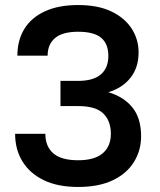

<svg xmlns="http://www.w3.org/2000/svg" viewBox="-20 -731 635 762"><path d="M290 11Q209 11 153.5 -16Q98 -43 69 -90.5Q40 -138 40 -200H160Q160 -150 191.5 -122.5Q223 -95 290 -95Q355 -95 387.5 -122.5Q420 -150 420 -200Q420 -251 390 -280.5Q360 -310 290 -310H220V-410H290Q350 -410 380 -435.5Q410 -461 410 -509Q410 -557 381.5 -581Q353 -605 290 -605Q228 -605 198.5 -580Q169 -555 169 -510H49Q49 -571 76.5 -616Q104 -661 158 -686Q212 -711 290 -711Q369 -711 422 -685.5Q475 -660 502.5 -617.5Q530 -575 530 -523Q530 -463 498 -422.5Q466 -382 410 -365Q471 -347 505.5 -304.5Q540 -262 540 -190Q540 -134 511.5 -88Q483 -42 427.5 -15.5Q372 11 290 11Z"/></svg>

Font: Golos Text Medium
Style: Regular
Weight: 500
Designer: A.Korolkova, Vitaly Kuzmin
Foundry: ParaType Ltd
Version: Version 2.004